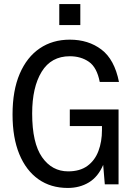

<svg xmlns="http://www.w3.org/2000/svg" viewBox="-20 -911 658 949"><path d="M325 -370H566V0H498L490 -96Q465 -37 419.5 -9.5Q374 18 315 18Q231 18 170 -25Q109 -68 75.5 -149Q42 -230 42 -345Q42 -464 77.5 -546.5Q113 -629 176.5 -672Q240 -715 325 -715Q417 -715 481.5 -666Q546 -617 568 -506H473Q459 -578 419.5 -605.5Q380 -633 325 -633Q233 -633 186 -556.5Q139 -480 139 -350Q139 -204 188 -134Q237 -64 317 -64Q375 -64 412 -91Q449 -118 466.5 -164.5Q484 -211 484 -268V-288H325ZM273 -891H377V-787H273Z"/></svg>

Font: Fragment Mono SC
Style: Regular
Weight: 400
Monospace: yes
Designer: Wei Huang based on Nimbus Sans by URW Studio, based on Helvetica by Max Miedinger.
Foundry: Wei Huang
Version: Version 1.012; ttfautohint (v1.8.4.7-5d5b)